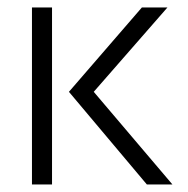

<svg xmlns="http://www.w3.org/2000/svg" viewBox="-20 -490 500 510"><path d="M64.9 -470.2H118.2V0H64.9ZM163.1 -246.1 356.9 -470.2H424.8L229 -246.1L438 0H370.1Z"/></svg>

Font: Kreadon Light
Style: Regular
Weight: 300
Designer: kohakuno
Foundry: StudioGnu
Version: Version 1.000;Glyphs 3.1.2 (3151)